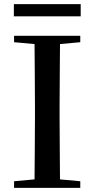

<svg xmlns="http://www.w3.org/2000/svg" viewBox="-20 -908 457 928"><path d="M48 0V-32L147 -41Q148 -105 148 -170Q149 -256 149 -342V-393Q149 -479 148 -565Q148 -630 147 -695L48 -704V-735H368V-704L270 -695Q269 -631 269 -565Q268 -479 268 -393V-343Q268 -257 269 -171Q269 -106 270 -41L368 -32V0ZM47 -829V-888H370V-829Z"/></svg>

Font: Early Summer Mincho SemiBold
Style: Regular
Weight: 600
Designer: GuiWonder
Version: Version 1.002